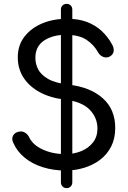

<svg xmlns="http://www.w3.org/2000/svg" viewBox="-20 -872 663 993"><path d="M318 10Q257 10 202 -7Q147 -24 107 -57Q67 -90 48 -135Q39 -154 47.5 -170.5Q56 -187 78 -191Q94 -195 108.5 -186.5Q123 -178 131 -162Q149 -123 200.5 -99Q252 -75 318 -75Q363 -75 400.5 -90.5Q438 -106 461 -135.5Q484 -165 484 -207Q484 -263 444 -304.5Q404 -346 316 -357Q242 -365 187 -394.5Q132 -424 102 -470Q72 -516 72 -575Q72 -638 106.5 -682.5Q141 -727 198.5 -751Q256 -775 327 -775Q386 -775 429.5 -758.5Q473 -742 505 -712.5Q537 -683 558 -645Q570 -625 568 -608Q566 -591 550 -581Q534 -571 516 -577Q498 -583 488 -600Q467 -639 429 -665Q391 -691 326 -692Q255 -693 209 -663Q163 -633 163 -573Q163 -542 177 -514Q191 -486 228.5 -464Q266 -442 337 -434Q448 -421 512 -363.5Q576 -306 576 -210Q576 -156 555 -114.5Q534 -73 497.5 -45.5Q461 -18 414.5 -4Q368 10 318 10ZM325 101Q312 101 303.5 92.5Q295 84 295 71V-822Q295 -836 303.5 -844Q312 -852 325 -852Q337 -852 345.5 -844Q354 -836 354 -822V71Q354 84 345.5 92.5Q337 101 325 101Z"/></svg>

Font: Comfortaa SemiBold
Style: Regular
Weight: 600
Designer: Johan Aakerlund
Foundry: Johan Aakerlund
Version: Version 3.104; ttfautohint (v1.8.1.43-b0c9)